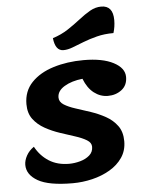

<svg xmlns="http://www.w3.org/2000/svg" viewBox="-59 -914 754 986"><g transform="rotate(-5 317.5 -420.5)"><path d="M276 25Q153 25 97 -7Q41 -39 41 -90Q41 -113 54.5 -137.5Q68 -162 93 -179Q119 -131 162.5 -103.5Q206 -76 266 -76Q294 -76 323 -84Q352 -92 371.5 -109Q391 -126 391 -153Q391 -174 368 -188Q345 -202 309 -213.5Q273 -225 232.5 -238.5Q192 -252 156 -272Q120 -292 97 -322.5Q74 -353 74 -400Q74 -467 116.5 -511.5Q159 -556 230 -578Q301 -600 386 -600Q483 -600 539.5 -570.5Q596 -541 596 -495Q596 -452 566 -429Q536 -406 495 -406Q456 -406 423.5 -431Q391 -456 372 -505Q316 -499 278.5 -476.5Q241 -454 241 -420Q241 -397 264 -382.5Q287 -368 323 -356.5Q359 -345 399.5 -331.5Q440 -318 476 -298Q512 -278 535 -246.5Q558 -215 558 -167Q558 -119 533.5 -83Q509 -47 468 -23Q427 1 377 13Q327 25 276 25ZM288 -660Q246 -660 239 -726Q283 -740 318 -763Q353 -786 383.5 -810Q414 -834 442 -850Q470 -866 500 -866Q561 -866 561 -791Q561 -757 551 -725Q504 -725 465 -715Q426 -705 394 -692.5Q362 -680 336 -670Q310 -660 288 -660Z"/></g></svg>

Font: Lemonada SemiBold
Style: Regular
Weight: 600
Designer: Mohamed Gaber (Arabic), Eduardo Tunni (Latin)
Foundry: Kief Type Foundry
Version: Version 4.005; ttfautohint (v1.8.3)